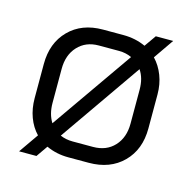

<svg xmlns="http://www.w3.org/2000/svg" viewBox="-89 -624 747 747"><g transform="rotate(15 285.0 -250.0)"><path d="M463 -454Q487 -429 500.5 -394Q514 -359 514 -318V-181Q514 -96 462 -44Q410 8 324 8H242Q194 8 153 -11L121 35H51L106 -44Q82 -69 69 -104Q56 -139 56 -181V-318Q56 -403 107.5 -455Q159 -507 244 -507H326Q375 -507 416 -488L449 -535H519ZM148 -104 377 -432Q353 -443 326 -443H244Q192 -443 160 -408.5Q128 -374 128 -318V-181Q128 -136 148 -104ZM421 -395 192 -66Q215 -56 242 -56H324Q378 -56 410 -90.5Q442 -125 442 -181V-318Q442 -364 421 -395Z"/></g></svg>

Font: Stavian Regular
Style: Regular
Weight: 400
Version: Version 1.000; ttfautohint (v1.6)